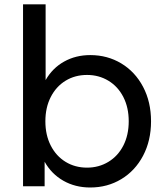

<svg xmlns="http://www.w3.org/2000/svg" viewBox="-20 -844 738 870"><path d="M664.4 -294.4Q664.4 -206.7 628.3 -138.3Q592.2 -70 529.4 -32.2Q466.7 5.6 388.9 5.6Q321.1 5.6 267.2 -25Q213.3 -55.6 182.2 -111.1V0H84.4V-824.4H186.7V-481.1Q217.8 -535.6 270.6 -565Q323.3 -594.4 388.9 -594.4Q466.7 -594.4 529.4 -556.7Q592.2 -518.9 628.3 -450.6Q664.4 -382.2 664.4 -294.4ZM563.3 -294.4Q563.3 -356.7 538.9 -404.4Q514.4 -452.2 471.1 -478.3Q427.8 -504.4 374.4 -504.4Q320 -504.4 277.2 -478.3Q234.4 -452.2 210 -404.4Q185.6 -356.7 185.6 -294.4Q185.6 -232.2 210 -184.4Q234.4 -136.7 277.2 -110.6Q320 -84.4 374.4 -84.4Q427.8 -84.4 471.1 -110.6Q514.4 -136.7 538.9 -184.4Q563.3 -232.2 563.3 -294.4Z"/></svg>

Font: Paperlogy 5 Medium
Style: Regular
Weight: 500
Designer: redesigned by Lee Juim, glyphs from Gmarket Sans & Montserrat
Foundry: PT&
Version: Version 1.001